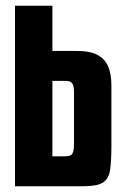

<svg xmlns="http://www.w3.org/2000/svg" viewBox="-20 -647 436 667"><path d="M32 0V-627H162V-470H247Q293 -470 319 -456Q345 -442 356 -415.5Q367 -389 367 -350V-142Q367 -88 362.5 -57Q358 -26 338 -13Q318 0 269 0ZM162 -104H204Q217 -104 223.5 -106.5Q230 -109 233.5 -118Q237 -127 237 -147V-328Q237 -342 234.5 -350Q232 -358 225.5 -362Q219 -366 207 -366H162Z"/></svg>

Font: Smooch Sans ExtraBold
Style: Regular
Weight: 800
Designer: Robert E. Leuschke
Foundry: Robert E. Leuschke
Version: Version 1.010